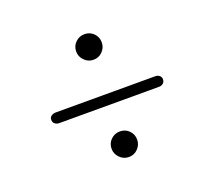

<svg xmlns="http://www.w3.org/2000/svg" viewBox="-87 -689 727 667"><g transform="rotate(-20 277.0 -355.0)"><path d="M284 -487Q264.5 -487 250.5 -501.2Q236.6 -515.3 236.6 -534.3Q236.6 -554.3 250.5 -567.9Q264.5 -581.5 284 -581.5Q304 -581.5 317.5 -567.9Q331.1 -554.3 331.1 -534.3Q331.1 -515.3 317.5 -501.2Q304 -487 284 -487ZM74 -341Q74 -350 81 -355Q88 -360 97 -360H465.5Q474 -360 480.5 -355Q487 -350 487 -341Q487 -331.5 480.5 -326.2Q474 -321 465.5 -321H96.5Q87.5 -321 80.8 -326.2Q74 -331.5 74 -341ZM284 -127.5Q264.5 -127.5 250.5 -141.7Q236.6 -155.8 236.6 -174.8Q236.6 -194.8 250.5 -208.4Q264.5 -222 284 -222Q304 -222 317.5 -208.4Q331.1 -194.8 331.1 -174.8Q331.1 -155.8 317.5 -141.7Q304 -127.5 284 -127.5Z"/></g></svg>

Font: Fraunces 9pt S000 Light
Style: Regular
Weight: 300
Version: Version 1.000; ttfautohint (v1.8.3)